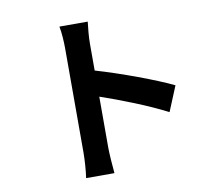

<svg xmlns="http://www.w3.org/2000/svg" viewBox="-88 -895 1176 1042"><g transform="rotate(-10 500.0 -373.5)"><path d="M869 -368C777 -413 585 -484 451 -523V-671C451 -712 456 -756 460 -791H304C311 -756 314 -706 314 -671V-96C314 -56 310 4 304 44H460C456 3 451 -67 451 -96V-379C559 -342 709 -284 812 -230Z"/></g></svg>

Font: Noto Sans Japanese Bold
Style: Bold
Weight: 700
Designer: Ryoko NISHIZUKA (kana & ideographs); Paul D. Hunt (Latin, Greek & Cyrillic); Wenlong ZHANG (bopomofo); Sandoll Communica
Foundry: Adobe Systems Incorporated
Version: Version 1.000;PS 1;hotconv 1.0.78;makeotf.lib2.5.61930